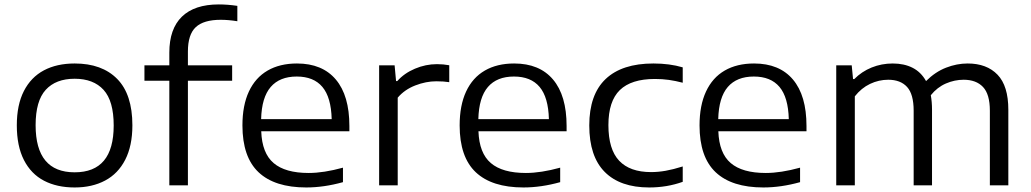

<svg xmlns="http://www.w3.org/2000/svg" viewBox="-20 -838 4659 868"><path d="M56 -271.5Q56 -364 88 -426.5Q120 -489 178.5 -520Q237 -551 317.5 -551Q441 -551 509.8 -481.2Q578.5 -411.5 578.5 -271.5Q578.5 -179 546.2 -116Q514 -53 455.2 -21.8Q396.5 9.5 317.5 9.5Q237.5 9.5 179 -21Q120.5 -51.5 88.2 -114.5Q56 -177.5 56 -271.5ZM494 -270.5Q494 -381.5 448.2 -431.8Q402.5 -482 317.5 -482Q232.5 -482 186.8 -432Q141 -382 141 -272Q141 -59 317.5 -59Q494 -59 494 -270.5Z M829.5 -605V-542.5H1029.5V-473H829.5V0H745.5V-473H633V-542.5H745.5V-600Q745.5 -707.5 802.5 -762.8Q859.5 -818 969 -818Q1009 -818 1053 -811.5V-742Q1012.5 -748.5 978 -748.5Q900.5 -748.5 865 -715.2Q829.5 -682 829.5 -605Z M1559.5 -244.5H1161Q1164.5 -145.5 1217 -100.8Q1269.5 -56 1375.5 -56Q1443.5 -56 1530.5 -80V-14.5Q1444.5 9.5 1364.5 9.5Q1222 9.5 1149 -59.2Q1076 -128 1076 -271Q1076 -361.5 1105.2 -424.2Q1134.5 -487 1189.8 -519Q1245 -551 1322.5 -551Q1437 -551 1498.2 -478.5Q1559.5 -406 1559.5 -268.5ZM1160.5 -299.5H1479.5Q1477 -398 1437.5 -445Q1398 -492 1321.5 -492Q1244.5 -492 1203.8 -444.8Q1163 -397.5 1160.5 -299.5Z M1694 -542.5H1764L1770.5 -471.5H1776Q1807.5 -507 1856 -527.5Q1904.5 -548 1955.5 -548Q1984 -548 2011 -543V-466.5Q1986.5 -470.5 1952 -470.5Q1906 -470.5 1857.5 -451.8Q1809 -433 1778 -396.5V0H1694Z M2541.5 -244.5H2143Q2146.5 -145.5 2199 -100.8Q2251.5 -56 2357.5 -56Q2425.5 -56 2512.5 -80V-14.5Q2426.5 9.5 2346.5 9.5Q2204 9.5 2131 -59.2Q2058 -128 2058 -271Q2058 -361.5 2087.2 -424.2Q2116.5 -487 2171.8 -519Q2227 -551 2304.5 -551Q2419 -551 2480.2 -478.5Q2541.5 -406 2541.5 -268.5ZM2142.5 -299.5H2461.5Q2459 -398 2419.5 -445Q2380 -492 2303.5 -492Q2226.5 -492 2185.8 -444.8Q2145 -397.5 2142.5 -299.5Z M2644 -271Q2644 -410.5 2718 -480.8Q2792 -551 2934 -551Q3007 -551 3066.5 -533.5V-464Q3034 -472.5 3004 -476.8Q2974 -481 2940.5 -481Q2834 -481 2782.2 -430.8Q2730.5 -380.5 2730.5 -272.5Q2730.5 -163 2779 -111.5Q2827.5 -60 2923.5 -60Q2955.5 -60 2989.5 -66Q3023.5 -72 3066.5 -85.5V-16Q2995.5 9.5 2915 9.5Q2783.5 9.5 2713.8 -60.8Q2644 -131 2644 -271Z M3626 -244.5H3227.5Q3231 -145.5 3283.5 -100.8Q3336 -56 3442 -56Q3510 -56 3597 -80V-14.5Q3511 9.5 3431 9.5Q3288.5 9.5 3215.5 -59.2Q3142.5 -128 3142.5 -271Q3142.5 -361.5 3171.8 -424.2Q3201 -487 3256.2 -519Q3311.5 -551 3389 -551Q3503.5 -551 3564.8 -478.5Q3626 -406 3626 -268.5ZM3227 -299.5H3546Q3543.5 -398 3504 -445Q3464.5 -492 3388 -492Q3311 -492 3270.2 -444.8Q3229.5 -397.5 3227 -299.5Z M4538.5 -341.5V0H4455V-337.5Q4455 -412 4424 -444.8Q4393 -477.5 4336.5 -477.5Q4295.5 -477.5 4256.2 -460.5Q4217 -443.5 4188 -407.5Q4193.5 -377 4193.5 -342V0H4110.5V-337.5Q4110.5 -412 4080.8 -444.8Q4051 -477.5 3995.5 -477.5Q3953 -477.5 3913.5 -458.8Q3874 -440 3844.5 -402.5V0H3760.5V-542.5H3830.5L3836.5 -480.5H3842Q3875.5 -514.5 3920.5 -532.8Q3965.5 -551 4016 -551Q4067.5 -551 4105.8 -531.5Q4144 -512 4166.5 -471.5Q4208 -513 4256.8 -532Q4305.5 -551 4354.5 -551Q4441 -551 4489.8 -500.2Q4538.5 -449.5 4538.5 -341.5Z"/></svg>

Font: Encode Sans Expanded
Style: Regular
Weight: 400
Width: 7
Designer: Multiple Designers
Foundry: Impallari Type
Version: Version 2.000